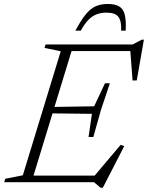

<svg xmlns="http://www.w3.org/2000/svg" viewBox="-44 -894 726 942"><path d="M254 -642.5 174.5 -659 179.5 -676H317L110.5 0H-23.5L-18 -17L68 -34ZM594.5 -655.5 615.5 -643.5H266L277 -676H607L652 -699.5H662L627 -499.5L606.5 -499ZM449 27 417.5 0H70L81 -32.5H448L409.5 -19.5L548 -183.5L565.5 -177L460.5 27ZM414 -222H390.5L407 -335.5L189 -338L199 -369L418 -372.5L471 -485.5H495L451 -353.5ZM478.5 -832Q450.5 -832 428.2 -823Q406 -814 387.8 -794.5Q369.5 -775 352.5 -743.5H326Q353.5 -795.5 377 -824Q400.5 -852.5 426 -863.5Q451.5 -874.5 485 -874.5Q520 -874.5 540.2 -862.8Q560.5 -851 568 -822.5Q575.5 -794 572.5 -743.5H550.5Q552.5 -790.5 537 -811.2Q521.5 -832 478.5 -832Z"/></svg>

Font: Newsreader 16pt 16pt Light
Style: Italic
Weight: 300
Italic angle: -17°
Version: Version 1.003